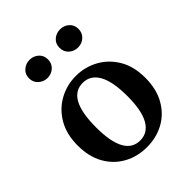

<svg xmlns="http://www.w3.org/2000/svg" viewBox="-204 -833 966 966"><g transform="rotate(-45 278.5 -350.5)"><path d="M278 14Q211 14 156 -16Q101 -46 69 -102.5Q37 -159 37 -239Q37 -319 70.5 -376Q104 -433 159 -463Q214 -493 278 -493Q342 -493 397 -463Q452 -433 485.5 -376.5Q519 -320 519 -239Q519 -159 486.5 -102Q454 -45 399.5 -15.5Q345 14 278 14ZM278 -34Q332 -34 361 -84.5Q390 -135 390 -238Q390 -342 361 -393Q332 -444 278 -444Q167 -444 167 -238Q167 -34 278 -34ZM170 -586Q144 -586 123.5 -604Q103 -622 103 -651Q103 -680 123.5 -697.5Q144 -715 170 -715Q198 -715 218 -697.5Q238 -680 238 -651Q238 -622 218 -604Q198 -586 170 -586ZM388 -586Q360 -586 340 -604Q320 -622 320 -651Q320 -680 340 -697.5Q360 -715 388 -715Q415 -715 435 -697.5Q455 -680 455 -651Q455 -622 435 -604Q415 -586 388 -586Z"/></g></svg>

Font: Source Serif 4 Semibold
Style: Regular
Weight: 600
Designer: Frank Grießhammer
Foundry: Adobe
Version: Version 4.005;hotconv 1.1.0;makeotfexe 2.6.0